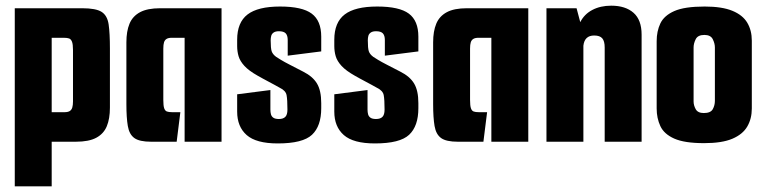

<svg xmlns="http://www.w3.org/2000/svg" viewBox="-20 -499 2692 676"><path d="M32 -470H269Q318 -470 338 -457Q358 -444 362.5 -413Q367 -382 367 -328V-120Q367 -81 356 -54.5Q345 -28 319 -14Q293 0 247 0H162V157H32ZM162 -366V-104H207Q219 -104 225.5 -108Q232 -112 234.5 -120.5Q237 -129 237 -142V-323Q237 -343 233.5 -352Q230 -361 223.5 -363.5Q217 -366 204 -366Z M512 0Q471 0 453 -13Q435 -26 430 -55.5Q425 -85 425 -132V-350Q425 -389 436 -415.5Q447 -442 473 -456Q499 -470 544 -470H760V0H630V-366H585Q573 -366 566.5 -362Q560 -358 557.5 -350Q555 -342 555 -328V-147Q555 -127 558 -118Q561 -109 567.5 -106.5Q574 -104 586 -104H615L602 0Z M958 6Q882 6 848.5 -23.5Q815 -53 815 -106V-167L932 -182V-113Q932 -104 934 -96.5Q936 -89 942.5 -84.5Q949 -80 962 -80Q977 -80 984.5 -87.5Q992 -95 992 -113Q992 -148 989 -164Q986 -180 965 -190Q957 -195 947 -200Q937 -205 926.5 -211Q916 -217 906 -222Q896 -227 888 -232Q856 -250 840.5 -267Q825 -284 820 -301Q815 -318 815 -337V-359Q815 -420 851.5 -448Q888 -476 966 -476Q1044 -476 1077.5 -451Q1111 -426 1111 -370V-318L993 -303V-358Q993 -374 986 -381.5Q979 -389 962 -389Q950 -389 943.5 -384.5Q937 -380 935 -373Q933 -366 933 -357Q933 -329 936.5 -318.5Q940 -308 952 -299Q958 -295 969.5 -288Q981 -281 1000.5 -271Q1020 -261 1047 -247Q1081 -230 1096 -205Q1111 -180 1111 -136V-118Q1111 -55 1078.5 -24.5Q1046 6 958 6Z M1300 6Q1224 6 1190.5 -23.5Q1157 -53 1157 -106V-167L1274 -182V-113Q1274 -104 1276 -96.5Q1278 -89 1284.5 -84.5Q1291 -80 1304 -80Q1319 -80 1326.5 -87.5Q1334 -95 1334 -113Q1334 -148 1331 -164Q1328 -180 1307 -190Q1299 -195 1289 -200Q1279 -205 1268.5 -211Q1258 -217 1248 -222Q1238 -227 1230 -232Q1198 -250 1182.5 -267Q1167 -284 1162 -301Q1157 -318 1157 -337V-359Q1157 -420 1193.5 -448Q1230 -476 1308 -476Q1386 -476 1419.5 -451Q1453 -426 1453 -370V-318L1335 -303V-358Q1335 -374 1328 -381.5Q1321 -389 1304 -389Q1292 -389 1285.5 -384.5Q1279 -380 1277 -373Q1275 -366 1275 -357Q1275 -329 1278.5 -318.5Q1282 -308 1294 -299Q1300 -295 1311.5 -288Q1323 -281 1342.5 -271Q1362 -261 1389 -247Q1423 -230 1438 -205Q1453 -180 1453 -136V-118Q1453 -55 1420.5 -24.5Q1388 6 1300 6Z M1592 0Q1551 0 1533 -13Q1515 -26 1510 -55.5Q1505 -85 1505 -132V-350Q1505 -389 1516 -415.5Q1527 -442 1553 -456Q1579 -470 1624 -470H1840V0H1710V-366H1665Q1653 -366 1646.5 -362Q1640 -358 1637.5 -350Q1635 -342 1635 -328V-147Q1635 -127 1638 -118Q1641 -109 1647.5 -106.5Q1654 -104 1666 -104H1695L1682 0Z M1904 -470H2010L2023 -421Q2037 -449 2065.5 -464Q2094 -479 2132 -479Q2182 -479 2210.5 -454Q2239 -429 2239 -377V0H2109V-332Q2109 -354 2100.5 -364Q2092 -374 2072 -374Q2055 -374 2045.5 -365Q2036 -356 2034 -338V0H1904Z M2459 5Q2390 5 2354 -11Q2318 -27 2305 -55Q2292 -83 2292 -117V-354Q2292 -389 2305 -416.5Q2318 -444 2354 -460Q2390 -476 2461 -476Q2522 -476 2558.5 -461Q2595 -446 2611 -419Q2627 -392 2627 -356V-117Q2627 -81 2611 -53.5Q2595 -26 2558.5 -10.5Q2522 5 2459 5ZM2458 -101Q2482 -101 2489.5 -114.5Q2497 -128 2497 -144V-332Q2497 -346 2489.5 -361Q2482 -376 2460 -376Q2437 -376 2429.5 -361Q2422 -346 2422 -332V-142Q2422 -128 2429.5 -114.5Q2437 -101 2458 -101Z"/></svg>

Font: Smooch Sans Thin ExtraBold
Style: Regular
Weight: 800
Version: Version 1.010